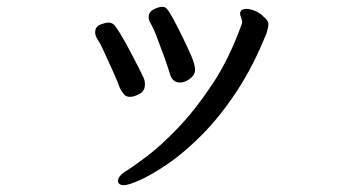

<svg xmlns="http://www.w3.org/2000/svg" viewBox="-20 -495 1040 563"><path d="M490 -436Q518 -383 541 -331Q552 -304 552 -290Q552 -276 537.5 -264.5Q523 -253 508 -253Q485 -253 478 -279Q467 -316 443 -378Q433 -406 422 -426Q416 -435 416 -445Q416 -461 432 -468Q446 -475 455 -475Q464 -475 468.5 -470Q473 -465 477 -459Q478 -457 490 -436ZM688 -422Q690 -426 690 -431.5Q690 -437 687 -443.5Q684 -450 684 -455Q684 -464 692 -467Q697 -469 702 -469Q714 -469 729 -462.5Q744 -456 752 -447Q758 -442 762.5 -436.5Q767 -431 767 -423.5Q767 -416 765 -411L762 -399Q723 -301 674 -227Q625 -153 573 -100.5Q521 -48 473.5 -15.5Q426 17 391.5 32.5Q357 48 344 48Q326 48 326 35Q326 20 355 3Q373 -8 412.5 -38Q452 -68 502 -120Q552 -172 602 -247Q652 -322 688 -422ZM297 -429Q312 -429 321 -414Q336 -393 363 -342Q390 -291 402 -265Q405 -257 405 -248Q405 -228 389 -219.5Q373 -211 361 -211Q349 -211 343 -219Q335 -229 331 -238Q325 -255 313 -282L288 -337Q276 -364 267.5 -377Q259 -390 259 -400Q259 -418 277 -424Q292 -429 297 -429Z"/></svg>

Font: Moon Stars Kai
Style: Bold
Weight: 700
Designer: GuiWonder
Version: Version 1.101